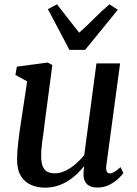

<svg xmlns="http://www.w3.org/2000/svg" viewBox="-20 -854 630 884"><path d="M187 10Q153.5 10 124.5 -2Q95.5 -14 77.2 -42Q59 -70 58.5 -119.5Q58.5 -136.5 60 -157.5Q61.5 -178.5 64.2 -201.8Q67 -225 70.2 -248.5Q73.5 -272 77 -294L105 -479.5L51 -509L57.5 -547L199.5 -566L221 -555L186 -290Q184 -268.5 181 -247.8Q178 -227 175.2 -207.5Q172.5 -188 171 -170Q169.5 -152 169.5 -136.5Q169.5 -105 177 -87.5Q184.5 -70 198.5 -63Q212.5 -56 232.5 -56Q257.5 -56 282.8 -68.5Q308 -81 330 -100.5Q352 -120 368 -141L424 -562H533L469.5 -92Q467 -73 471.8 -64.2Q476.5 -55.5 485 -55.5Q494.5 -55.5 505.8 -62Q517 -68.5 535 -84.5L548 -57.5Q543.5 -50 527.2 -33.8Q511 -17.5 485.5 -4Q460 9.5 428 9.5Q395.5 9.5 379.8 -7Q364 -23.5 364.5 -51Q364.5 -53 364.5 -57Q364.5 -61 365 -66Q365.5 -71 366.2 -76.5Q367 -82 367.5 -86.5L366 -87.5Q351.5 -69.5 333.5 -52.2Q315.5 -35 293.2 -21Q271 -7 244.5 1.5Q218 10 187 10ZM299.5 -624.5 200.5 -812 242.5 -834Q267.5 -802 293 -769.2Q318.5 -736.5 344.5 -703.5Q381.5 -736 413.5 -768.8Q445.5 -801.5 484 -834L522.5 -809L372 -624.5Z"/></svg>

Font: Merriweather 20pt Medium
Style: Italic
Weight: 500
Italic angle: -7.8°
Version: Version 2.101